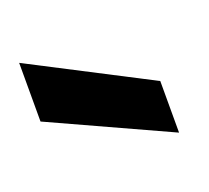

<svg xmlns="http://www.w3.org/2000/svg" viewBox="-55 -877 381 350"><g transform="rotate(-20 135.5 -702.5)"><path d="M240.2 -592.8 9.8 -698.2V-812L240.2 -692.9Z"/></g></svg>

Font: PoppinsZ SemiBold
Style: Regular
Weight: 600
Designer: Ninad Kale (Devanagari), Jonny Pinhorn (Latin)
Foundry: Indian Type Foundry
Version: Version 3.002;FEAKit 1.0